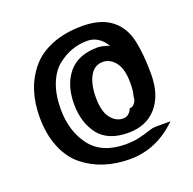

<svg xmlns="http://www.w3.org/2000/svg" viewBox="-126 -833 975 970"><g transform="rotate(-20 361.5 -347.5)"><path d="M55 -346Q55 -420 75 -482.5Q95 -545 136.5 -596Q178 -647 249 -676Q320 -705 414 -705Q516 -705 573 -658Q625 -616 642 -541.5Q659 -467 659 -358Q659 -246 603.5 -182Q548 -118 451 -118Q341 -118 291 -183.5Q241 -249 241 -348Q241 -450 292.5 -513Q344 -576 449 -577Q478 -576 513 -563Q474 -626 412 -626Q369 -626 329 -612Q289 -598 251.5 -568Q214 -538 191.5 -481Q169 -424 169 -347Q169 -228 230 -148Q291 -68 418 -68Q437 -68 456.5 -70Q476 -72 493 -76Q510 -80 520.5 -83Q531 -86 545 -90.5Q559 -95 560 -95Q573 -100 590 -100H669Q557 10 413 10Q341 10 279 -9.5Q217 -29 165.5 -69.5Q114 -110 84.5 -181Q55 -252 55 -346ZM356 -342Q356 -266 384 -230.5Q412 -195 450 -195Q483 -195 498 -232Q514 -232 525.5 -246.5Q537 -261 537 -283Q545 -306 545 -352Q545 -428 516.5 -463.5Q488 -499 450 -499Q404 -499 380 -455.5Q356 -412 356 -342Z"/></g></svg>

Font: Coval
Style: Bold
Weight: 700
Foundry: Context Ltd
Version: Version 001.000